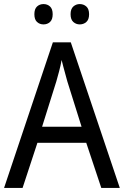

<svg xmlns="http://www.w3.org/2000/svg" viewBox="-20 -975 610 944"><path d="M478 -51 404 -273H164L91 -51H0L240 -767H328L569 -51ZM311 -575Q308 -586 302.5 -606Q297 -626 291.5 -646.5Q286 -667 283 -680Q278 -652 270.5 -624Q263 -596 257 -575L187 -352H381ZM149 -905Q149 -931 162 -943Q175 -955 194 -955Q213 -955 226 -943Q239 -931 239 -905Q239 -879 226 -867Q213 -855 194 -855Q175 -855 162 -867Q149 -879 149 -905ZM327 -905Q327 -931 340.5 -943Q354 -955 372 -955Q391 -955 404.5 -943Q418 -931 418 -905Q418 -879 404.5 -867Q391 -855 372 -855Q354 -855 340.5 -867Q327 -879 327 -905Z"/></svg>

Font: Noto Sans Tamil UI SemiCondensed
Style: Regular
Weight: 400
Width: 4
Designer: Jelle Bosma - Monotype Design Team
Foundry: Monotype Imaging Inc.
Version: Version 2.004; ttfautohint (v1.8.4.7-5d5b)